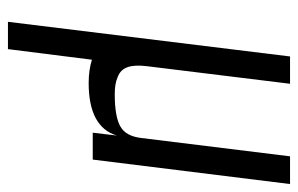

<svg xmlns="http://www.w3.org/2000/svg" viewBox="-150 -374 732 471"><g transform="rotate(90 215.5 -138.0)"><path d="M371 0 431 -484H363L318 -119C315 -94 306 -77 290 -68C275 -59 248 -54 211 -54C194 -54 180 -56 169 -61C144 -70 137 -93 142 -134L185 -484H118L33 208H100L126 2C142 7 161 10 183 10C255 10 298 -13 312 -59L305 0Z"/></g></svg>

Font: Gamestation Condensed
Style: Italic
Weight: 400
Width: 3
Designer: Jonas Hecksher
Foundry: Jonas Hecksher, Playtypeª, e-types AS
Version: Version 1.003